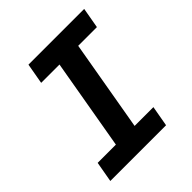

<svg xmlns="http://www.w3.org/2000/svg" viewBox="-194 -843 974 974"><g transform="rotate(-45 293.5 -355.5)"><path d="M163.6 -710.9H563.5L543.9 -600.1H409.7L324.7 -110.4H459.5L439.9 0H40L59.6 -110.4H190.4L275.4 -600.1H144Z"/></g></svg>

Font: Roboto Mono
Style: Bold Italic
Weight: 700
Designer: Google
Version: Version 2.000985; 2015; ttfautohint (v1.3)